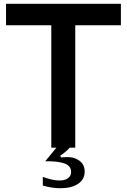

<svg xmlns="http://www.w3.org/2000/svg" viewBox="-20 -783 672 1018"><path d="M350 0Q332 20 299 43L305 52Q317 50 336 50Q365 50 381 58Q429 78 429 126Q429 169 393.5 192Q358 215 301 215Q255 215 207 201V155Q260 174 295 174Q324 174 340.5 162Q357 150 357 129Q357 96 321.5 83.5Q286 71 220 72L279 0H252V-649H12V-763H621V-649H379V0Z"/></svg>

Font: Open Sauce One SemiBold
Style: Regular
Weight: 600
Designer: Alfredo Marco Pradil
Foundry: Creative Sauce Fz LLC
Version: Version 1.477